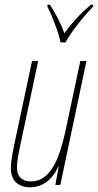

<svg xmlns="http://www.w3.org/2000/svg" viewBox="-20 -785 416 815"><path d="M237 -605H258C286 -656 338 -719 375 -757L376 -765H366C321 -728 281 -683 253 -644C238 -688 212 -734 192 -765H182L181 -757C198 -726 229 -646 237 -605ZM108 10C160 10 204 -23 227 -78H229L215 0H236L347 -526H321L260 -239C229 -90 186 -15 111 -15C75 -15 52 -34 52 -73C52 -107 62 -148 70 -187L142 -526H116L46 -197C37 -156 26 -102 26 -71C26 -17 59 10 108 10Z"/></svg>

Font: Noto Sans ExtraCondensed Thin
Style: Italic
Weight: 100
Width: 2
Italic angle: -12°
Designer: Monotype Design Team
Foundry: Monotype Imaging Inc.
Version: Version 2.013